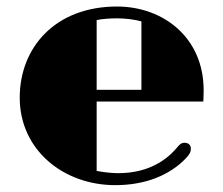

<svg xmlns="http://www.w3.org/2000/svg" viewBox="-20 -550 675 580"><path d="M39.6 -254.9C39.6 -97.2 171.4 9.3 328.1 9.3C421.4 9.3 492.7 -22 539.6 -69.8C553.7 -84.5 556.6 -91.3 556.6 -101.1C556.6 -111.8 549.3 -118.7 537.6 -118.7C528.3 -118.7 522.9 -114.7 513.7 -103C509.3 -97.7 502.9 -91.3 496.6 -85C457.5 -48.8 404.8 -26.9 336.4 -26.9C320.3 -26.9 293.9 -29.3 272 -33.7V-243.2H594.2C594.7 -255.4 595.2 -267.1 595.2 -278.3C594.7 -438.5 471.2 -530.3 333.5 -530.3C147 -530.3 39.6 -406.7 39.6 -254.9ZM272 -278.8V-489.3C289.1 -493.2 314.9 -494.6 335 -494.6C356.9 -494.6 387.2 -491.2 407.2 -485.4V-278.8Z"/></svg>

Font: Limelight
Style: Regular
Weight: 400
Designer: Nicole Fally
Foundry: Nicole Fally
Version: Version 1.002